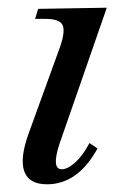

<svg xmlns="http://www.w3.org/2000/svg" viewBox="-20 -464 322 498"><path d="M102 14Q55 14 43 -19.5Q31 -53 54 -117L136 -343Q150 -384 142 -399.5Q134 -415 98 -415H71L79 -441L257 -444L134 -90Q113 -25 140 -25Q156 -25 176 -43.5Q196 -62 212 -93L233 -79Q182 14 102 14Z"/></svg>

Font: Baskervville Medium
Style: Italic
Weight: 500
Italic angle: -18°
Version: Version 1.100